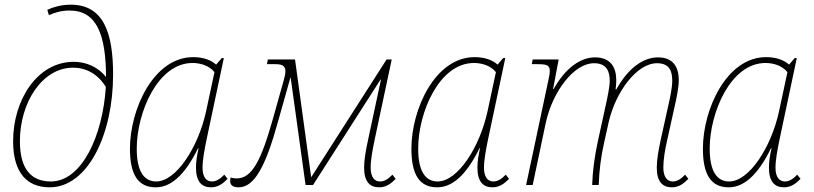

<svg xmlns="http://www.w3.org/2000/svg" viewBox="-20 -790 3476 820"><path d="M192 10C356 10 463 -218 463 -471C463 -649 423 -770 282 -770C238 -770 204 -758 182 -748L189 -725C213 -736 240 -745 277 -745C393 -745 432 -643 433 -461C400 -503 349 -526 295 -526C139 -526 36 -363 36 -187C36 -50 97 10 192 10ZM197 -15C119 -15 65 -61 65 -187C65 -353 161 -501 292 -501C347 -501 397 -475 432 -419C419 -211 330 -15 197 -15Z M645 10C707 10 767 -37 826 -157H828C821 -125 817 -100 817 -74C817 -15 841 10 881 10C910 10 930 -4 952 -26L938 -44C919 -24 902 -15 885 -15C861 -15 845 -34 845 -74C845 -107 853 -149 862 -193L936 -542H927L903 -514C882 -533 849 -546 805 -546C636 -546 535 -323 535 -155C535 -45 569 10 645 10ZM647 -15C597 -15 564 -55 564 -155C564 -310 654 -521 802 -521C836 -521 873 -510 896 -482L860 -314C827 -162 733 -15 647 -15Z M999 10C1066 10 1114 -77 1168 -273L1221 -461L1285 0H1317L1605 -450H1607L1552 -193C1542 -146 1535 -108 1535 -74C1535 -15 1559 10 1599 10C1628 10 1648 -4 1670 -26L1656 -44C1637 -24 1620 -15 1603 -15C1579 -15 1563 -34 1563 -74C1563 -108 1571 -150 1580 -193L1653 -536H1631L1309 -33L1240 -536H1124L1120 -516H1152C1180 -516 1199 -513 1199 -485C1199 -475 1196 -463 1192 -448L1144 -277C1095 -104 1056 -28 991 -28C983 -28 974 -29 965 -32C964 -27 963 -22 963 -17C963 0 974 10 999 10Z M1847 10C1909 10 1969 -37 2028 -157H2030C2023 -125 2019 -100 2019 -74C2019 -15 2043 10 2083 10C2112 10 2132 -4 2154 -26L2140 -44C2121 -24 2104 -15 2087 -15C2063 -15 2047 -34 2047 -74C2047 -107 2055 -149 2064 -193L2138 -542H2129L2105 -514C2084 -533 2051 -546 2007 -546C1838 -546 1737 -323 1737 -155C1737 -45 1771 10 1847 10ZM1849 -15C1799 -15 1766 -55 1766 -155C1766 -310 1856 -521 2004 -521C2038 -521 2075 -510 2098 -482L2062 -314C2029 -162 1935 -15 1849 -15Z M2849 10C2878 10 2898 -4 2920 -26L2906 -44C2887 -24 2871 -15 2853 -15C2829 -15 2813 -35 2813 -74C2813 -109 2820 -151 2830 -194L2861 -334C2869 -369 2879 -416 2879 -447C2879 -500 2858 -545 2790 -545C2730 -545 2665 -503 2612 -408H2609C2611 -422 2612 -435 2612 -447C2612 -500 2590 -545 2521 -545C2461 -545 2396 -502 2344 -409H2342L2366 -536H2255L2251 -516H2272C2313 -516 2328 -513 2328 -487C2328 -476 2325 -460 2320 -438L2227 0H2255L2311 -266C2340 -399 2431 -520 2517 -520C2574 -520 2584 -481 2584 -445C2584 -420 2575 -376 2566 -336L2533 -185C2519 -120 2511 -59 2509 0H2537C2539 -59 2546 -120 2561 -185L2579 -266C2608 -396 2699 -520 2786 -520C2843 -520 2851 -481 2851 -445C2851 -415 2842 -373 2833 -334L2802 -194C2792 -147 2785 -108 2785 -74C2785 -15 2809 10 2849 10Z M3092 10C3154 10 3214 -37 3273 -157H3275C3268 -125 3264 -100 3264 -74C3264 -15 3288 10 3328 10C3357 10 3377 -4 3399 -26L3385 -44C3366 -24 3349 -15 3332 -15C3308 -15 3292 -34 3292 -74C3292 -107 3300 -149 3309 -193L3383 -542H3374L3350 -514C3329 -533 3296 -546 3252 -546C3083 -546 2982 -323 2982 -155C2982 -45 3016 10 3092 10ZM3094 -15C3044 -15 3011 -55 3011 -155C3011 -310 3101 -521 3249 -521C3283 -521 3320 -510 3343 -482L3307 -314C3274 -162 3180 -15 3094 -15Z"/></svg>

Font: Noto Serif SemiCondensed Thin
Style: Italic
Weight: 100
Width: 4
Italic angle: -12°
Designer: Monotype Design Team
Foundry: Monotype Imaging Inc.
Version: Version 2.013